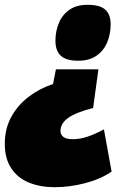

<svg xmlns="http://www.w3.org/2000/svg" viewBox="-47 -576 531 800"><path d="M363 -287 341 -126Q270 -108 237.5 -85Q205 -62 205 -30Q205 -15 217 -5.5Q229 4 256 4Q286 4 317.5 -6.5Q349 -17 386 -37L418 139Q373 170 308.5 187Q244 204 180 204Q121 204 74 185Q27 166 0 125.5Q-27 85 -27 23Q-27 -39 -0.5 -88Q26 -137 71.5 -172Q117 -207 174 -226L186 -287ZM414 -475Q414 -435 400 -400.5Q386 -366 356 -344.5Q326 -323 279 -323Q228 -323 206 -344Q184 -365 184 -406Q184 -446 198.5 -480.5Q213 -515 242.5 -535.5Q272 -556 318 -556Q369 -556 391.5 -536Q414 -516 414 -475Z"/></svg>

Font: Georama Black
Style: Italic
Weight: 900
Italic angle: -9°
Designer: Jean-Baptiste Levee
Foundry: Production Type
Version: Version 1.000